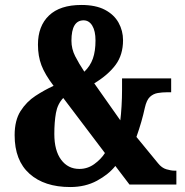

<svg xmlns="http://www.w3.org/2000/svg" viewBox="-20 -744 744 774"><path d="M263 10Q159 10 99 -43.5Q39 -97 39 -199Q39 -259 63 -296.5Q87 -334 123 -357.5Q159 -381 196 -398Q161 -444 147 -481Q133 -518 133 -564Q133 -639 177.5 -681.5Q222 -724 308 -724Q366 -724 403 -704.5Q440 -685 458 -652.5Q476 -620 476 -582Q476 -523 446 -482.5Q416 -442 360 -408L465 -259Q468 -282 470 -316Q472 -350 472 -382V-428H670V-372H652Q634 -372 616 -369Q598 -366 584.5 -353.5Q571 -341 564 -310Q558 -282 549.5 -252.5Q541 -223 530 -192L617 -86Q632 -67 651 -61.5Q670 -56 683 -56H691V0H502L445 -75Q418 -41 371 -15.5Q324 10 263 10ZM320 -455Q344 -478 354.5 -508Q365 -538 365 -581Q365 -619 352 -640.5Q339 -662 317 -662Q268 -662 268 -580Q268 -547 283 -517.5Q298 -488 320 -455ZM300 -63Q333 -63 360 -82.5Q387 -102 403 -127L235 -349Q212 -325 205.5 -288.5Q199 -252 199 -204Q199 -137 226.5 -100Q254 -63 300 -63Z"/></svg>

Font: Noto Serif Tamil ExtraCondensed Black
Style: Regular
Weight: 900
Width: 2
Designer: Indian Type Foundry, Tom Grace, and the Monotype Design Team
Foundry: Monotype Imaging Inc.
Version: Version 2.004; ttfautohint (v1.8.4.7-5d5b)